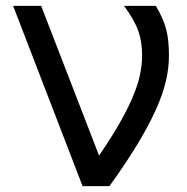

<svg xmlns="http://www.w3.org/2000/svg" viewBox="-20 -638 640 658"><path d="M263 0 25 -618H121L355 -13V0ZM355 0 301 -78Q348 -145 380 -199Q412 -253 431.5 -297.5Q451 -342 459 -378.5Q467 -415 467 -447Q467 -495 454 -532Q441 -569 405 -618H514Q540 -574 549.5 -537.5Q559 -501 559 -447Q559 -406 549 -362Q539 -318 515.5 -265Q492 -212 453 -147Q414 -82 355 0Z"/></svg>

Font: Victor Mono SemiBold
Style: Regular
Weight: 600
Monospace: yes
Designer: Rune Bjørnerås
Version: Version 1.561;gftools[0.9.30]